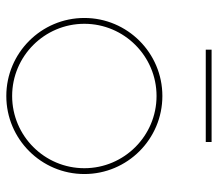

<svg xmlns="http://www.w3.org/2000/svg" viewBox="-60 -604 674 593"><g transform="rotate(90 276.5 -308.0)"><path d="M419 -607V-625H134V-607ZM54 -232C54 -355 154 -455 277 -455C400 -455 500 -355 500 -232C500 -109 400 -9 277 -9C154 -9 54 -109 54 -232ZM277 -473C144 -473 36 -365 36 -232C36 -99 144 9 277 9C410 9 518 -99 518 -232C518 -365 410 -473 277 -473Z"/></g></svg>

Font: Rawengulk
Style: Light
Weight: 300
Version: Version 0.9